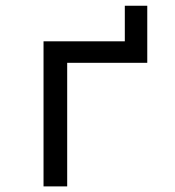

<svg xmlns="http://www.w3.org/2000/svg" viewBox="-20 -665 626 685"><path d="M135.3 0V-517.6H425.3V-644.5H505.4V-440.9H219.7V0Z"/></svg>

Font: Cascadia Code PL SemiLight
Style: Regular
Weight: 350
Monospace: yes
Designer: Aaron Bell
Foundry: Saja Typeworks
Version: Version 2404.023; ttfautohint (v1.8.4)